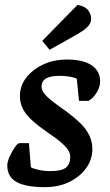

<svg xmlns="http://www.w3.org/2000/svg" viewBox="-20 -759 451 790"><path d="M165 11Q85 11 47.5 -10.5Q10 -32 10 -78Q10 -93 19.5 -114.5Q29 -136 41 -153Q53 -170 60 -170H99L107 -71Q116 -65 139 -60Q162 -55 188 -55Q234 -55 251.5 -69.5Q269 -84 269 -113Q269 -129 259.5 -143Q250 -157 231.5 -173Q213 -189 183 -209Q141 -238 114.5 -261.5Q88 -285 75 -309.5Q62 -334 62 -364Q62 -406 88 -439.5Q114 -473 157.5 -493.5Q201 -514 256 -514Q322 -514 357 -490.5Q392 -467 392 -424Q392 -402 378 -378.5Q364 -355 344 -344H305L296 -435Q284 -441 264 -444Q244 -447 226 -447Q187 -447 169 -436Q151 -425 151 -402Q151 -389 161.5 -375Q172 -361 193.5 -344Q215 -327 248 -304Q286 -276 310.5 -252Q335 -228 347.5 -202Q360 -176 360 -146Q360 -102 334 -66.5Q308 -31 264.5 -10Q221 11 165 11ZM184 -554 154 -591 299 -739Q331 -733 343 -716.5Q355 -700 355 -682Q355 -666 344.5 -653.5Q334 -641 317 -630Q300 -619 280 -608Z"/></svg>

Font: Faustina SemiBold
Style: Italic
Weight: 600
Italic angle: -8°
Designer: Alfonso Garcia
Foundry: http://www.omnibus-type.com
Version: Version 1.200